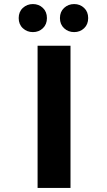

<svg xmlns="http://www.w3.org/2000/svg" viewBox="-20 -925 526 945"><path d="M345 -767Q316 -767 295.5 -786Q275 -805 275 -836Q275 -867 295.5 -886Q316 -905 345 -905Q374 -905 394 -886Q414 -867 414 -836Q414 -805 394 -786Q374 -767 345 -767ZM142 -767Q113 -767 92.5 -786Q72 -805 72 -836Q72 -867 92.5 -886Q113 -905 142 -905Q171 -905 191 -886Q211 -867 211 -836Q211 -805 191 -786Q171 -767 142 -767ZM165 0V-700H327V0Z"/></svg>

Font: Montserrat Z
Style: Bold
Weight: 700
Designer: Julieta Ulanovsky
Foundry: Julieta Ulanovsky
Version: Version 8.000